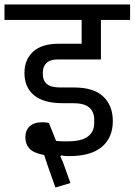

<svg xmlns="http://www.w3.org/2000/svg" viewBox="-40 -718 600 856"><path d="M170 13 157 -27Q111 -35 92 -55Q73 -75 73 -106Q73 -137 92.5 -155Q112 -173 149 -173Q164 -173 178 -170L210 -90Q225 -88 238.5 -88Q252 -88 263 -88Q324 -88 352 -109.5Q380 -131 380 -169V-185Q380 -220 357.5 -239Q335 -258 285 -258H239Q154 -258 111.5 -293.5Q69 -329 69 -393Q69 -452 107.5 -487.5Q146 -523 222 -523H324V-629H-20V-698H540V-629H410V-453H218Q183 -453 167 -437Q151 -421 151 -396V-387Q151 -359 169 -343.5Q187 -328 229 -328H290Q378 -328 420.5 -287.5Q463 -247 463 -178Q463 -105 414.5 -63.5Q366 -22 268 -22Q259 -22 251 -22.5Q243 -23 232 -25L229 -21L241 6L274 98L207 118Z"/></svg>

Font: IBM Plex Sans Devanagari Text
Style: Regular
Weight: 450
Designer: Mike Abbink, Paul van der Laan, Pieter van Rosmalen, Erin McLaughlin
Foundry: Bold Monday
Version: Version 1.1